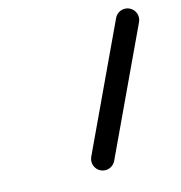

<svg xmlns="http://www.w3.org/2000/svg" viewBox="-99 -694 784 833"><g transform="rotate(-15 292.5 -277.5)"><path d="M555.7 -599.7C530.5 -611.6 500.4 -600.7 488.6 -575.5C401.8 -390.8 315.1 -206.1 228.4 -21.5C216.5 3.8 227.4 33.9 252.6 45.7C277.8 57.6 307.9 46.7 319.8 21.5C406.5 -163.2 493.2 -347.9 580 -532.5C591.8 -557.8 581 -587.9 555.7 -599.7Z"/></g></svg>

Font: FRB American Cursive Guidelines Ultra
Style: Bold Italic
Weight: 1000
Italic angle: -25°
Version: Version 2.0;Modular Font Editor K font №1